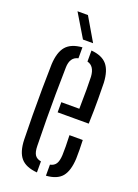

<svg xmlns="http://www.w3.org/2000/svg" viewBox="-145 -815 633 882"><g transform="rotate(20 171.0 -374.0)"><path d="M148.5 -286V-335.5H236.5Q237.5 -388.5 237.5 -430.5Q237.5 -472.5 236.5 -492.5Q233 -543.5 197.5 -552V-606Q250 -601.5 274.2 -573.2Q298.5 -545 301.5 -486Q302 -463 302.5 -408.5Q303 -354 300.5 -286ZM47 -115Q45.5 -169 45 -234Q44.5 -299 45 -364Q45.5 -429 47 -484Q50 -544 74.8 -572.8Q99.5 -601.5 153.5 -605.5V-552Q114.5 -543.5 113.5 -492.5Q112 -421 111.5 -361Q111 -301 111.5 -240.8Q112 -180.5 113.5 -109Q114 -79.5 123.2 -65.5Q132.5 -51.5 153.5 -48V6Q98.5 1.5 73.8 -27Q49 -55.5 47 -115ZM197.5 6V-48Q217 -52 226 -66Q235 -80 236.5 -109Q237 -128 237 -152Q237 -176 235.5 -206H300.5Q301.5 -183.5 301.8 -159Q302 -134.5 301.5 -115Q298.5 -55 275 -26.5Q251.5 2 197.5 6ZM143.5 -640 75.5 -753.5H126.5L193 -640Z"/></g></svg>

Font: Big Shoulders Stencil Display
Style: Regular
Weight: 400
Designer: Patric King
Foundry: XO Type Co
Version: Version 1.000